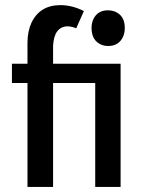

<svg xmlns="http://www.w3.org/2000/svg" viewBox="-20 -741 563 761"><path d="M190.4 0V-412.1H357.4V0H458V-488.3H190.4V-559.6Q194.3 -633.8 246.1 -636.7Q262.7 -636.7 282.2 -628.9L312.5 -697.3Q265.6 -720.7 219.7 -720.7Q137.7 -720.7 104.5 -650.4Q88.9 -616.2 88.9 -571.3V-488.3H27.3V-412.1H88.9V0ZM474.6 -630.9Q474.6 -680.7 432.6 -696.3Q419.9 -700.2 408.2 -700.2Q366.2 -700.2 349.6 -664.1Q342.8 -648.4 342.8 -630.9Q342.8 -578.1 384.8 -562.5Q396.5 -558.6 408.2 -558.6Q452.1 -558.6 468.8 -597.7Q474.6 -613.3 474.6 -630.9Z"/></svg>

Font: Yaldevi Colombo SemiBold
Style: Regular
Weight: 600
Designer: Sol Matas, Denzil Rajitha, Kosala Senevirathne and Pathum Egodawatta
Foundry: Mooniak
Version: Version 1.020 ; ttfautohint (v1.6)